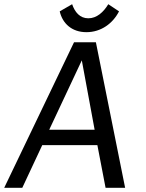

<svg xmlns="http://www.w3.org/2000/svg" viewBox="-84 -893 693 913"><path d="M336 -806C296 -806 272 -835 259 -873L200 -839C213 -782 257 -740 327 -740C397 -740 453 -782 482 -839L431 -873C408 -835 376 -806 336 -806ZM305 -606 366 -276H150ZM511 0 372 -692H268L-64 0H22L117 -203H379L418 0Z"/></svg>

Font: Cantarell
Style: Oblique
Weight: 400
Italic angle: -8°
Designer: Dave Crossland
Version: Version 0.024